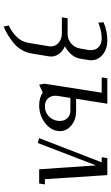

<svg xmlns="http://www.w3.org/2000/svg" viewBox="208 -632 624 1081"><g transform="rotate(90 520.5 -92.0)"><path d="M78.1 -127.9 83 -160.2H172.9Q202.6 -160.2 226.1 -180.9Q249.5 -201.7 253.9 -231.9L262.2 -279.8Q262.7 -283.7 262.7 -292Q262.7 -318.8 244.9 -335.4Q227.1 -352.1 195.8 -352.1Q154.3 -352.1 107.9 -333L106 -362.8Q156.2 -383.8 208 -383.8Q256.3 -383.8 288.1 -357.7Q319.8 -331.5 319.8 -292.5Q319.8 -287.6 318.8 -278.8L311 -231.9Q302.2 -178.7 241.2 -145Q268.1 -132.8 283.4 -112.3Q298.8 -91.8 298.8 -67.4Q298.8 -64 297.9 -56.2L282.2 40Q277.3 71.3 261.7 97.9Q246.1 124.5 222.9 143.6Q199.7 162.6 178.2 175.5Q156.7 188.5 129.9 200.2L124 170.9Q160.2 154.8 188.2 126.2Q216.3 97.7 222.2 58.1L241.2 -56.2Q241.7 -59.6 241.7 -65.4Q241.7 -92.3 220.7 -110.1Q199.7 -127.9 167 -127.9Z M416.5 -352.1 421.4 -383.8H564.5L536.6 -208H606.4Q653.8 -208 686.3 -181.4Q718.8 -154.8 718.8 -116.7Q718.8 -112.8 717.8 -104Q711.4 -60.5 668.9 -30.3Q626.5 0 573.7 0Q531.7 0 501.5 -20L457.5 0L451.7 -28.8L502.4 -352.1ZM519.5 -91.3Q519.5 -64.9 535.6 -48.6Q551.8 -32.2 579.6 -32.2Q610.8 -32.2 633.5 -52.5Q656.2 -72.8 660.6 -104Q661.6 -111.8 661.6 -116.2Q661.6 -142.1 645.5 -158.9Q629.4 -175.8 602.5 -175.8H531.7L520.5 -104Q519.5 -95.2 519.5 -91.3Z M758.3 0 894.5 -352.1H865.7L870.6 -383.8H966.3L989.3 -32.2H1018.6L1013.7 0H933.6L911.6 -319.8L785.6 7.8Z"/></g></svg>

Font: Gawaa
Style: Italic
Weight: 400
Designer: T. Christopher White
Version: Version 1.0